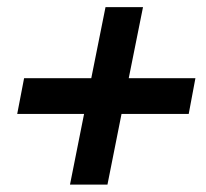

<svg xmlns="http://www.w3.org/2000/svg" viewBox="-20 -573 573 533"><path d="M213.4 -256.8H27.8L46.9 -356H233.4L272.9 -553.2H377L337.4 -356H522.5L503.9 -256.8H317.4L278.3 -60.5H174.3Z"/></svg>

Font: Reddit Sans Chocolate SemiBold
Style: Italic
Weight: 600
Italic angle: -11.25°
Designer: Stephen Hutchings
Version: Version 1.013